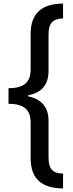

<svg xmlns="http://www.w3.org/2000/svg" viewBox="-20 -886 414 1084"><path d="M336 178V94C283 93 254 74 254 2V-204C254 -281 214 -327 139 -342V-348C214 -362 254 -407 254 -485V-690C254 -761 283 -780 336 -782V-866C214 -865 153 -809 153 -695V-493C153 -417 109 -388 28 -388V-300C108 -300 153 -272 153 -195V7C153 122 214 177 336 178Z"/></svg>

Font: Noto Sans Malayalam UI Medium
Style: Regular
Weight: 500
Designer: Jelle Bosma - Monotype Design Team
Foundry: Monotype Imaging Inc.
Version: Version 2.104